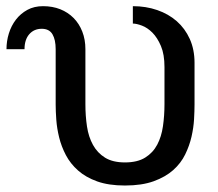

<svg xmlns="http://www.w3.org/2000/svg" viewBox="-70 -578 690 607"><path d="M200 -248.5Q200 -211.5 205 -178.2Q210 -145 224 -119.8Q238 -94.5 262.2 -79.5Q286.5 -64.5 325 -64.5Q364.5 -64.5 389 -79.8Q413.5 -95 427 -120.5Q440.5 -146 445.2 -179.2Q450 -212.5 450 -248.5V-366Q450 -406 438.8 -432.5Q427.5 -459 411.8 -474.8Q396 -490.5 378.8 -497Q361.5 -503.5 350 -503.5V-558.5Q391.5 -558.5 427 -546.2Q462.5 -534 488.8 -511Q515 -488 530 -454.8Q545 -421.5 545 -379.5V-247.5Q545 -227.5 543.5 -201Q542 -174.5 535.5 -146Q529 -117.5 515.5 -89.8Q502 -62 477.5 -40.2Q453 -18.5 415.8 -5Q378.5 8.5 325 8.5Q273.5 8.5 237.2 -4.5Q201 -17.5 176.8 -39Q152.5 -60.5 138.2 -87.8Q124 -115 117 -143.5Q110 -172 108 -199.2Q106 -226.5 106 -247.5V-422.5Q106 -452.5 95.8 -469.8Q85.5 -487 62 -487Q37.5 -487 22.5 -469.8Q7.5 -452.5 7.5 -422.5H-49.5Q-49.5 -448 -42 -472.2Q-34.5 -496.5 -19.8 -515.8Q-5 -535 16.5 -546.8Q38 -558.5 66 -558.5Q96 -558.5 120.5 -548.8Q145 -539 162.8 -521Q180.5 -503 190.2 -478Q200 -453 200 -422.5Z"/></svg>

Font: B612
Style: Regular
Weight: 400
Designer: Nicolas Chauveau, Thomas Paillot, Jonathan Favre-Lamarine, Jean-Luc Vinot
Foundry: AIRBUS
Version: Version 1.008